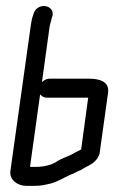

<svg xmlns="http://www.w3.org/2000/svg" viewBox="-20 -585 373 627"><path d="M111 -277C116 -271 123 -266 132 -266H263H268L245 -97C236 -93 217 -82 213 -80L197 -73C185 -68 175 -64 163 -56C147 -46 123 -40 96 -40H78ZM117 -317 142 -498C143 -504 145 -511 147 -518L150 -530L151 -531C161 -570 102 -579 90 -541L86 -529C83 -520 82 -509 80 -498L14 -27C10 3 38 22 66 22H87C107 22 116 21 134 17C167 11 193 -8 216 -17H217L233 -25C239 -27 245 -30 256 -37C273 -46 295 -55 304 -80C304 -80 305 -81 305 -82L333 -283C338 -321 300 -328 272 -328H141C132 -328 124 -323 117 -317Z"/></svg>

Font: PolanStronk
Style: BdIta
Weight: 700
Version: Version 1.0